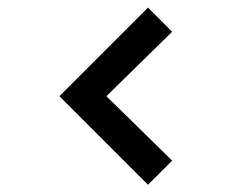

<svg xmlns="http://www.w3.org/2000/svg" viewBox="-20 -574 670 517"><path d="M443.5 -141.5 266.5 -315 443.5 -488.5 378.5 -553.5 140 -315 378.5 -76.5Z"/></svg>

Font: Manrope SemiBold
Style: Regular
Weight: 600
Designer: Mikhail Sharanda
Foundry: Mikhail Sharanda
Version: Version 4.505